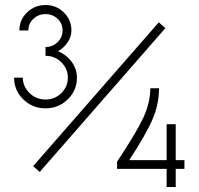

<svg xmlns="http://www.w3.org/2000/svg" viewBox="-20 -708 790 764"><path d="M70.8 -398.9Q70.8 -363.8 97.4 -337.9Q124 -312 161.1 -312Q198.2 -312 224.1 -337.6Q250 -363.3 250 -398.9Q250 -434.6 224.1 -460.2Q198.2 -485.8 161.1 -485.8V-521Q189.5 -521 209.2 -540.3Q229 -559.6 229 -586.9Q229 -614.3 209.2 -633.1Q189.5 -651.9 161.1 -651.9Q132.8 -651.9 112.8 -633.1Q92.8 -614.3 92.8 -586.9H57.1Q57.1 -628.9 87.6 -658.4Q118.2 -688 161.1 -688Q204.1 -688 234.1 -658.4Q264.2 -628.9 264.2 -586.9Q264.2 -562 249.5 -540Q234.9 -518.1 211.9 -504.9V-503.9Q245.6 -489.3 265.9 -460.9Q286.1 -432.6 286.1 -398.9Q286.1 -348.1 249.5 -312.5Q212.9 -276.9 161.1 -276.9Q109.4 -276.9 72.8 -312.5Q36.1 -348.1 36.1 -398.9ZM643.1 -213.9H679.2V-70.8H713.9V-36.1H679.2V36.1H643.1V-36.1H445.8V-64.9L449.2 -69.8Q523.4 -181.6 550.8 -240.7Q578.1 -299.8 578.1 -356.9H612.8Q612.8 -293.5 586.7 -232.7Q560.5 -171.9 494.1 -70.8H643.1ZM611.8 -619.1 638.2 -596.2 138.2 -23.9 111.8 -46.9Z"/></svg>

Font: RawengulkPcs
Style: Regular
Weight: 400
Version: Version 0.92